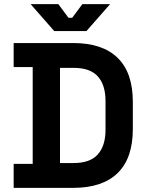

<svg xmlns="http://www.w3.org/2000/svg" viewBox="-20 -908 706 928"><path d="M334 0H46V-116H138V-584H46V-700H334Q475 -700 548.5 -628.5Q622 -557 622 -416V-284Q622 -143 548.5 -71.5Q475 0 334 0ZM270 -580V-120H336Q416 -120 453 -162Q490 -204 490 -280V-420Q490 -497 453 -538.5Q416 -580 336 -580ZM398 -758H242L128 -888H262L311 -822H329L378 -888H512Z"/></svg>

Font: Space Grotesk Variable Light
Style: Regular
Weight: 300
Designer: Florian Karsten
Foundry: Florian Karsten
Version: Version 2.000